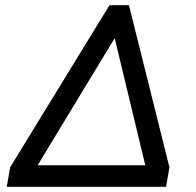

<svg xmlns="http://www.w3.org/2000/svg" viewBox="-20 -720 754 740"><path d="M19 -75 402 -700H477L633 -75L620 0H6ZM540 -83 422 -573 125 -83Z"/></svg>

Font: Bai Jamjuree Medium
Style: Italic
Weight: 500
Italic angle: -10°
Version: Version 1.000; ttfautohint (v1.6)